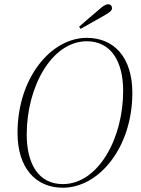

<svg xmlns="http://www.w3.org/2000/svg" viewBox="-20 -864 658 898"><path d="M274 14C443 14 599 -174 599 -430C599 -596 513 -687 386 -687C218 -687 62 -499 62 -243C62 -77 148 14 274 14ZM274 -3C159 -3 105 -99 105 -235C105 -460 223 -671 386 -671C501 -671 556 -574 556 -439C556 -214 438 -3 274 -3ZM350 -739 357 -729C393 -749 429 -770 465 -790C494 -806 504 -815 504 -826C504 -835 498 -844 486 -844C475 -844 462 -837 437 -814C408 -790 379 -764 350 -739Z"/></svg>

Font: Source Serif 4 Display Light
Style: Italic
Weight: 300
Italic angle: -12°
Designer: Frank Grießhammer
Foundry: Adobe Systems Incorporated
Version: Version 4.004;hotconv 1.0.117;makeotfexe 2.5.65602